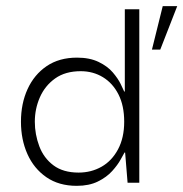

<svg xmlns="http://www.w3.org/2000/svg" viewBox="-20 -593 595 623"><path d="M229 10Q171 10 130.5 -18Q90 -46 69 -93Q48 -140 48 -198Q48 -257 69.5 -304Q91 -351 131.5 -378.5Q172 -406 230 -406Q271 -406 300 -392Q329 -378 346 -358Q363 -338 371.5 -320.5Q380 -303 383 -296H385V-563H432V0H394L386 -98H384Q381 -93 371.5 -75.5Q362 -58 344 -38Q326 -18 297.5 -4Q269 10 229 10ZM235 -33Q276 -33 309.5 -52Q343 -71 363 -108.5Q383 -146 383 -198Q383 -250 364.5 -286.5Q346 -323 314 -342.5Q282 -362 242 -362Q192 -362 159 -338.5Q126 -315 109.5 -277.5Q93 -240 93 -198Q93 -157 107.5 -118.5Q122 -80 153.5 -56.5Q185 -33 235 -33ZM473 -432 508 -573H555L500 -432Z"/></svg>

Font: Darker Grotesque Light
Style: Regular
Weight: 400
Version: Version 1.000;gftools[0.9.28]